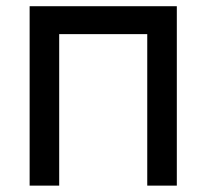

<svg xmlns="http://www.w3.org/2000/svg" viewBox="-20 -582 647 602"><path d="M534.4 -562.5H72.9V0H165.6V-475H441.7V0H534.4Z"/></svg>

Font: Manrope3 Medium
Style: Regular
Weight: 500
Width: 4
Designer: Mikhail Sharanda
Foundry: Mikhail Sharanda
Version: Version 3.000;PS 003.000;hotconv 1.0.88;makeotf.lib2.5.64775